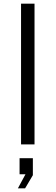

<svg xmlns="http://www.w3.org/2000/svg" viewBox="-20 -782 301 1040"><path d="M167 0V-762H94V0ZM116 238 158 167V75H86V162H118L77 238Z"/></svg>

Font: Cheyenne Sans Light
Style: Regular
Weight: 300
Designer: The Public Sans project authors (U.S. Web Design System), Libre Franklin designed by Pablo Impallari and Rodrigo Fuenzal
Foundry: The Cheyenne Sans Project Authors
Version: Version 2.007